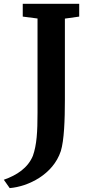

<svg xmlns="http://www.w3.org/2000/svg" viewBox="-69 -778 459 990"><path d="M100.6 25.4C74.7 87.9 18.6 125 -49.3 148.9L-19 191.9C75.7 184.1 204.6 122.6 244.6 1C261.7 -54.7 265.6 -158.7 265.6 -264.2V-682.1L339.4 -692.4V-758.3H48.3V-692.4L124.5 -682.6V-197.3C124.5 -97.7 120.6 -31.7 100.6 25.4Z"/></svg>

Font: Merriweather
Style: Bold
Weight: 700
Designer: Eben Sorkin ( eben@eyebytes.com )
Foundry: Sorkin Type Co.
Version: Version 1.003